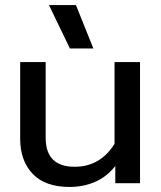

<svg xmlns="http://www.w3.org/2000/svg" viewBox="-20 -726 640 761"><path d="M174 -706H281L350 -534H257ZM60 -176V-480H161V-180Q161 -65 276 -65Q377 -65 434 -156V-480H535V0H437V-68Q403 -25 356.5 -5Q310 15 256 15Q159 15 109.5 -37Q60 -89 60 -176Z"/></svg>

Font: Prompt
Style: Regular
Weight: 400
Designer: Katatrad Team
Foundry: CadsonDemak
Version: Version 1.001